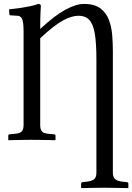

<svg xmlns="http://www.w3.org/2000/svg" viewBox="-20 -718 679 986"><path d="M559.6 -456.1V167.5Q559.6 190.9 570.1 200.9Q580.6 210.9 605 214.4L630.9 217.3Q639.2 217.3 639.2 225.6V246.1L637.2 248Q637.2 248 613.8 247.6Q590.3 247.1 560.8 246.6Q531.2 246.1 509.8 246.1Q490.7 246.1 464.4 246.6Q438 247.1 417.7 247.6Q397.5 248 397.5 248L396.5 246.1V225.6Q396.5 218.3 403.8 217.3L429.2 214.4Q455.1 210.9 465.1 200.9Q475.1 190.9 475.1 167.5V-412.6Q475.1 -497.6 466.6 -546.6Q458 -595.7 437.7 -616.5Q417.5 -637.2 383.3 -637.2Q347.7 -637.2 302.2 -612.3Q256.8 -587.4 186.5 -521.5V-76.2Q186.5 -52.7 195.6 -42.7Q204.6 -32.7 231 -30.8L256.8 -28.3Q265.1 -28.3 265.1 -20V0L262.7 2Q262.7 2 241 1.5Q219.2 1 190.7 0.5Q162.1 0 140.6 0Q123 0 95 0.5Q66.9 1 45.2 1.5Q23.4 2 23.4 2L22.5 0V-20Q22.5 -28.3 29.3 -28.3L54.7 -30.8Q81.5 -32.7 91.3 -42.7Q101.1 -52.7 101.1 -76.2V-554.2Q101.1 -606 93 -621.6Q85 -637.2 68.8 -637.2L35.2 -639.2Q28.3 -639.2 28.3 -644.5L26.4 -669.9Q48.8 -671.9 78.6 -676.3Q108.4 -680.7 135.7 -686.3Q163.1 -691.9 175.8 -697.8Q189.9 -697.8 189.9 -687Q189.9 -687 188.2 -657.2Q186.5 -627.4 186.5 -575.7V-569.3Q261.7 -639.2 316.4 -668.5Q371.1 -697.8 411.6 -697.8Q466.3 -697.8 496.6 -674.1Q526.9 -650.4 540 -614Q553.2 -577.6 556.4 -535.6Q559.6 -493.7 559.6 -456.1Z"/></svg>

Font: Kurinto Seri
Style: Regular
Weight: 400
Designer: Kurinto was developed by Clint Goss from a range of fonts that are compatible with the SIL Open Font License Version 1.1
Foundry: Clinton F. Goss
Version: Version 2.196; July 25, 2020